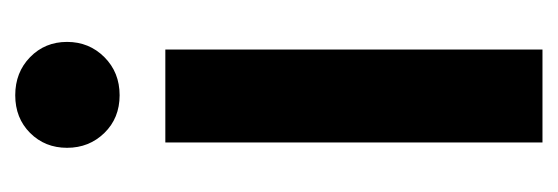

<svg xmlns="http://www.w3.org/2000/svg" viewBox="-260 -472 732 252"><g transform="rotate(-90 106.0 -346.0)"><path d="M45 -495V0H167V-495ZM38 -624Q38 -595 57.5 -575Q77 -555 107 -555Q137 -555 157 -575Q177 -595 177 -624Q177 -653 157 -672.5Q137 -692 107 -692Q77 -692 57.5 -672.5Q38 -653 38 -624Z"/></g></svg>

Font: Moniqa Black
Style: Regular
Weight: 900
Designer: Rajesh Rajput
Foundry: Rajesh Rajput
Version: Version 1.000